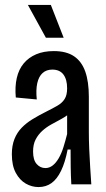

<svg xmlns="http://www.w3.org/2000/svg" viewBox="-20 -747 430 778"><path d="M136 11Q109 11 84.5 -3Q60 -17 44 -46.5Q28 -76 28 -122Q28 -157 38.5 -183.5Q49 -210 68 -229.5Q87 -249 112.5 -264.5Q138 -280 168 -295Q194 -308 213 -319Q232 -330 242 -346Q252 -362 252 -389Q252 -425 237 -445Q222 -465 192 -465Q168 -465 152.5 -451Q137 -437 131 -410Q125 -383 129 -344L44 -352Q40 -396 48 -431Q56 -466 76 -490Q96 -514 126.5 -527Q157 -540 198 -540Q249 -540 280 -519Q311 -498 325.5 -457Q340 -416 340 -355V-211Q340 -181 341.5 -143.5Q343 -106 345.5 -68.5Q348 -31 350 0H269Q267 -35 266.5 -70.5Q266 -106 266 -141H254Q244 -89 227.5 -55Q211 -21 188.5 -5Q166 11 136 11ZM164 -66Q180 -66 193.5 -76.5Q207 -87 218 -106Q229 -125 237 -150.5Q245 -176 252 -204V-300L282 -313Q275 -297 259.5 -285Q244 -273 225 -263Q206 -253 186.5 -242Q167 -231 151 -216.5Q135 -202 124.5 -182Q114 -162 114 -133Q114 -99 128.5 -82.5Q143 -66 164 -66ZM166 -594 93 -727H186L238 -594Z"/></svg>

Font: Bricolage Grotesque 36pt Condensed
Style: Regular
Weight: 400
Width: 3
Designer: Mathieu Triay
Foundry: Atelier Triay
Version: Version 1.001;gftools[0.9.33.dev8+g029e19f]